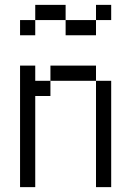

<svg xmlns="http://www.w3.org/2000/svg" viewBox="-20 -770 540 790"><path d="M437.5 -687.5V-750H375V-687.5H250V-625H375V-687.5ZM62.5 -500Q62.5 -500 62.5 0H125Q125 0 125 -375H187.5V-437.5H125V-500ZM375 -437.5V0H437.5V-437.5ZM187.5 -437.5H375V-500H187.5ZM125 -687.5H62.5V-625H125ZM125 -687.5H250V-750H125Z"/></svg>

Font: Unifont
Style: Regular
Weight: 500
Version: Version 15.1.04